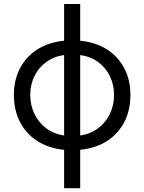

<svg xmlns="http://www.w3.org/2000/svg" viewBox="-20 -759 739 983"><path d="M308.2 204.5V8.2Q228.7 0 171.2 -36.9Q113.6 -73.9 82.4 -134.2Q51.1 -194.6 51.1 -272.7Q51.1 -349.4 82.4 -409.3Q113.6 -469.1 171.2 -505.9Q228.7 -542.6 308.2 -550.4V-738.6H390.6V-550.4Q470.2 -542.6 527.7 -505.9Q585.2 -469.1 616.5 -409.3Q647.7 -349.4 647.7 -272.7Q647.7 -194.6 616.5 -134.2Q585.2 -73.9 527.7 -36.9Q470.2 0 390.6 7.8V204.5ZM308.2 -65.3V-477.3Q254.3 -469.5 215.4 -440.5Q176.5 -411.6 155.7 -367.9Q134.9 -324.2 134.9 -272.7Q134.9 -221.2 155.7 -177Q176.5 -132.8 215.4 -103.2Q254.3 -73.5 308.2 -65.3ZM390.6 -477.3V-65.3Q444.6 -73.5 483.5 -103.2Q522.4 -132.8 543.1 -177Q563.9 -221.2 563.9 -272.7Q563.9 -324.2 543.1 -367.9Q522.4 -411.6 483.5 -440.5Q444.6 -469.5 390.6 -477.3Z"/></svg>

Font: Inter UI
Style: Regular
Weight: 400
Designer: Rasmus Andersson
Foundry: rsms
Version: 3.2;8d6f07862